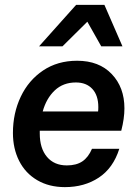

<svg xmlns="http://www.w3.org/2000/svg" viewBox="-20 -758 558 787"><path d="M395 -568 338 -669 236 -568H140L292 -738H408L482 -568ZM143 -222V-211Q143 -150 172.5 -115Q202 -80 254 -80Q293 -80 317.5 -96.5Q342 -113 357 -148H469Q444 -69 385 -30Q326 9 246 9Q181 9 132.5 -19.5Q84 -48 58.5 -98.5Q33 -149 33 -213Q33 -294 65 -361.5Q97 -429 156.5 -469Q216 -509 296 -509Q386 -509 438 -454.5Q490 -400 490 -314Q490 -272 477 -222ZM155 -301H382Q383 -307 383 -319Q383 -367 358.5 -393.5Q334 -420 291 -420Q239 -420 204.5 -387.5Q170 -355 155 -301Z"/></svg>

Font: CBA Beacon Sans Bold
Style: Italic
Weight: 700
Italic angle: -13°
Designer: Wei Huang
Foundry: Wei Huang
Version: Version 1.002